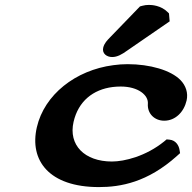

<svg xmlns="http://www.w3.org/2000/svg" viewBox="-20 -751 781 781"><path d="M549.4 -724.9 427.1 -598.4C416.7 -587.6 404 -575.1 399.8 -557C394.4 -533.5 413.9 -519 436.2 -519C457.2 -519 476.1 -529.9 497.2 -545.1L670.1 -664.1L667.4 -696.3L662.7 -701.1C634.8 -729.5 596.6 -731 585.9 -731C576.3 -731 568.4 -730 559.8 -727.7ZM712.5 -128 710.1 -142.3C707.2 -159.4 695.1 -180.5 669.5 -182.9L657.8 -184L647.5 -175.4C573.5 -115.5 486.2 -94 435.4 -94C323.9 -94 257.5 -161 279.3 -255.5C298.5 -338.8 358.2 -387.1 438.8 -397.1C449 -398.3 459.8 -399 471 -399C543.1 -399 583.9 -363.4 581.5 -329.6C578.5 -288.7 608.8 -260 648 -260C693.6 -260 728.3 -295.8 739 -342C746.1 -373 735.9 -402.8 714.2 -425.2C675.1 -465.4 589.8 -490 499 -490C479.6 -490 460.2 -488.6 441 -485.9C286.7 -465.7 160.4 -365.5 129.9 -233.5C98.8 -99 178.8 10 382.4 10C469.9 10 580 -9 699.6 -116.5Z"/></svg>

Font: Linux Libertine Mono O 
Style: Mono Bold Oblique
Weight: 400
Italic angle: -13°
Designer: Philipp H. Poll
Foundry: Philipp H. Poll
Version: Version 5.1.7